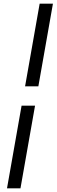

<svg xmlns="http://www.w3.org/2000/svg" viewBox="-20 -821 307 1041"><path d="M195 -801H267L188 -353H116ZM170 -248 91 200H18L97 -248Z"/></svg>

Font: Overused Grotesk
Style: Italic
Weight: 400
Italic angle: -10°
Version: Version 0.003